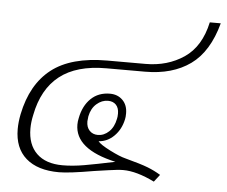

<svg xmlns="http://www.w3.org/2000/svg" viewBox="-47 -648 844 715"><g transform="rotate(5 375.0 -290.5)"><path d="M436 -19Q417 -19 380 -13.5Q343 -8 328 -6Q236 10 198 10Q118 10 74.5 -28Q31 -66 31 -137Q31 -163 37 -193Q60 -306 133 -363Q206 -420 341 -420H484Q566 -420 627.5 -461.5Q689 -503 709 -595H750Q721 -487 654 -439Q587 -391 485 -391H340Q229 -391 166 -341.5Q103 -292 84 -194Q78 -167 78 -143Q78 -83 112 -50Q146 -17 209 -17Q246 -17 289.5 -24.5Q333 -32 404 -47Q251 -81 251 -173Q251 -185 254 -198Q263 -244 291 -271Q319 -298 362 -298Q391 -298 409.5 -279.5Q428 -261 428 -230Q428 -216 426 -208Q418 -170 393 -145Q368 -120 335 -118Q344 -106 381.5 -87Q419 -68 440 -63Q500 -47 525.5 -37Q551 -27 574 -13L553 14Q486 -19 436 -19ZM396 -207Q398 -214 398 -227Q398 -248 387 -259.5Q376 -271 357 -271Q334 -271 314.5 -254Q295 -237 289 -207Q287 -193 287 -188Q287 -166 299 -153.5Q311 -141 330 -141Q353 -141 371.5 -158.5Q390 -176 396 -207Z"/></g></svg>

Font: Trirong ExtraLight
Style: Italic
Weight: 275
Italic angle: -12°
Designer: Katatrad Team
Foundry: CadsonDemak
Version: Version 1.003